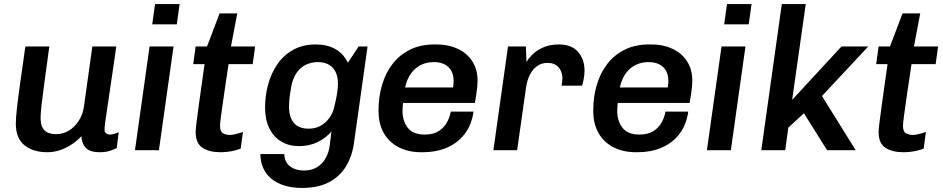

<svg xmlns="http://www.w3.org/2000/svg" viewBox="-20 -740 4644 946"><path d="M212 10Q144 10 101 -24Q58 -58 58 -131Q58 -160 64 -212Q70 -264 80.5 -339Q91 -414 105 -511H223Q207 -394 197.5 -324Q188 -254 184 -216.5Q180 -179 180 -159Q180 -116 199.5 -97.5Q219 -79 256 -79Q292 -79 321 -97.5Q350 -116 369 -146.5Q388 -177 393 -211L435 -511H553Q544 -448 536.5 -397Q529 -346 523 -305.5Q517 -265 512.5 -234Q508 -203 504.5 -180.5Q501 -158 499 -142.5Q497 -127 496 -117Q495 -107 495 -102Q495 -89 503 -83Q511 -77 520 -77Q531 -77 544.5 -81Q558 -85 565 -89L555 -10Q547 -6 525 2Q503 10 471 10Q424 10 403.5 -11Q383 -32 381 -69Q363 -49 337 -31Q311 -13 279.5 -1.5Q248 10 212 10Z M645 0 717 -511H835L763 0ZM730 -620 744 -720H865L851 -620Z M1066 10Q1011 10 977.5 -12Q944 -34 944 -89Q944 -102 948 -135Q952 -168 958.5 -214.5Q965 -261 972.5 -315Q980 -369 988 -424H932L944 -511H1000L1062 -674H1149L1118 -511H1237L1225 -424H1106Q1094 -344 1084.5 -279Q1075 -214 1069.5 -172.5Q1064 -131 1064 -121Q1064 -91 1079.5 -83Q1095 -75 1113 -75Q1124 -75 1144 -80Q1164 -85 1177 -90L1166 -8Q1154 -3 1136.5 1.5Q1119 6 1100.5 8Q1082 10 1066 10Z M1468 186Q1419 186 1381 174Q1343 162 1316.5 140Q1290 118 1276.5 87Q1263 56 1263 19H1381Q1381 42 1392 60.5Q1403 79 1425 89.5Q1447 100 1478 100Q1517 100 1543.5 83Q1570 66 1585 38.5Q1600 11 1604 -20L1613 -92Q1587 -61 1546 -40.5Q1505 -20 1454 -20Q1404 -20 1366 -42.5Q1328 -65 1307 -108Q1286 -151 1286 -210Q1286 -268 1301 -323.5Q1316 -379 1346.5 -423.5Q1377 -468 1424.5 -494.5Q1472 -521 1536 -521Q1592 -521 1632 -498.5Q1672 -476 1694 -431L1747 -511H1791L1724 -35Q1715 30 1684.5 80Q1654 130 1600.5 158Q1547 186 1468 186ZM1501 -106Q1549 -106 1583.5 -137.5Q1618 -169 1628 -218Q1635 -245 1640 -275Q1645 -305 1645 -328Q1645 -378 1619.5 -406Q1594 -434 1545 -434Q1515 -434 1488 -421.5Q1461 -409 1441.5 -381.5Q1422 -354 1414 -308Q1407 -267 1405.5 -247.5Q1404 -228 1404 -214Q1404 -163 1428 -134.5Q1452 -106 1501 -106Z M2055 10Q1993 10 1945.5 -14Q1898 -38 1871.5 -83.5Q1845 -129 1845 -195Q1845 -263 1862.5 -322Q1880 -381 1914.5 -425.5Q1949 -470 2000.5 -495.5Q2052 -521 2121 -521H2133Q2189 -521 2234.5 -500Q2280 -479 2306.5 -439Q2333 -399 2333 -342Q2333 -330 2331.5 -313.5Q2330 -297 2327 -277Q2324 -257 2320 -233H1966Q1965 -224 1964 -213Q1963 -202 1963 -195Q1963 -144 1989 -110.5Q2015 -77 2072 -77Q2116 -77 2143 -95Q2170 -113 2183.5 -139.5Q2197 -166 2201 -190H2313Q2304 -125 2269.5 -80Q2235 -35 2182 -12.5Q2129 10 2065 10ZM1976 -309H2212Q2214 -320 2214.5 -327Q2215 -334 2215 -341Q2215 -385 2189.5 -409.5Q2164 -434 2117 -434Q2065 -434 2027.5 -402.5Q1990 -371 1976 -309Z M2411 0 2483 -511H2571L2574 -435Q2576 -439 2586 -452.5Q2596 -466 2615.5 -482Q2635 -498 2664.5 -509.5Q2694 -521 2734 -521Q2796 -521 2828 -484.5Q2860 -448 2860 -392Q2860 -372 2856 -350.5Q2852 -329 2848 -318H2747Q2749 -328 2750 -338.5Q2751 -349 2751 -355Q2751 -372 2744 -389.5Q2737 -407 2721 -418.5Q2705 -430 2677 -430Q2653 -430 2634.5 -419.5Q2616 -409 2603 -391.5Q2590 -374 2582.5 -353Q2575 -332 2572 -310L2528 0Z M3113 10Q3051 10 3003.5 -14Q2956 -38 2929.5 -83.5Q2903 -129 2903 -195Q2903 -263 2920.5 -322Q2938 -381 2972.5 -425.5Q3007 -470 3058.5 -495.5Q3110 -521 3179 -521H3191Q3247 -521 3292.5 -500Q3338 -479 3364.5 -439Q3391 -399 3391 -342Q3391 -330 3389.5 -313.5Q3388 -297 3385 -277Q3382 -257 3378 -233H3024Q3023 -224 3022 -213Q3021 -202 3021 -195Q3021 -144 3047 -110.5Q3073 -77 3130 -77Q3174 -77 3201 -95Q3228 -113 3241.5 -139.5Q3255 -166 3259 -190H3371Q3362 -125 3327.5 -80Q3293 -35 3240 -12.5Q3187 10 3123 10ZM3034 -309H3270Q3272 -320 3272.5 -327Q3273 -334 3273 -341Q3273 -385 3247.5 -409.5Q3222 -434 3175 -434Q3123 -434 3085.5 -402.5Q3048 -371 3034 -309Z M3463 0 3535 -511H3653L3581 0ZM3548 -620 3562 -720H3683L3669 -620Z M3731 0 3832 -720H3950L3883 -248L4126 -511H4258L4030 -267L4196 0H4055L3941 -182L3864 -111L3849 0Z M4431 10Q4376 10 4342.5 -12Q4309 -34 4309 -89Q4309 -102 4313 -135Q4317 -168 4323.5 -214.5Q4330 -261 4337.5 -315Q4345 -369 4353 -424H4297L4309 -511H4365L4427 -674H4514L4483 -511H4602L4590 -424H4471Q4459 -344 4449.5 -279Q4440 -214 4434.5 -172.5Q4429 -131 4429 -121Q4429 -91 4444.5 -83Q4460 -75 4478 -75Q4489 -75 4509 -80Q4529 -85 4542 -90L4531 -8Q4519 -3 4501.5 1.5Q4484 6 4465.5 8Q4447 10 4431 10Z"/></svg>

Font: Chivo Medium
Style: Italic
Weight: 500
Italic angle: -8.05°
Designer: Hector Gatti
Foundry: Omnibus-Type
Version: Version 2.002